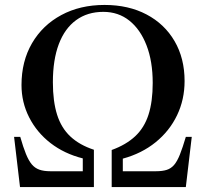

<svg xmlns="http://www.w3.org/2000/svg" viewBox="-20 -757 834 777"><path d="M61 0 37 -203H62Q74 -161 85 -134Q96 -107 108.5 -92Q121 -77 139 -70.5Q157 -64 184 -64H315V-116Q240 -135 184.5 -178Q129 -221 98 -282Q67 -343 67 -413Q67 -509 109.5 -582Q152 -655 228 -696Q304 -737 403 -737Q500 -737 573 -698.5Q646 -660 686.5 -590.5Q727 -521 727 -429Q727 -354 696.5 -290.5Q666 -227 610 -181.5Q554 -136 477 -115V-64H611Q637 -64 654.5 -69.5Q672 -75 684.5 -89.5Q697 -104 708 -131.5Q719 -159 732 -203H756L732 0H432V-150Q490 -171 527 -205.5Q564 -240 581 -293Q598 -346 598 -421Q598 -509 573 -573.5Q548 -638 503.5 -673.5Q459 -709 398 -709Q334 -709 288 -675.5Q242 -642 218 -578.5Q194 -515 194 -424Q194 -347 211 -293Q228 -239 265 -204.5Q302 -170 360 -151V0Z"/></svg>

Font: Literata 60pt Medium
Style: Regular
Weight: 500
Designer: Latin by Veronika Burian and Jose Scaglione. Greek by Irene Vlachou. Cyrillic by Vera Evstafieva.
Foundry: TypeTogether
Version: Version 3.103;gftools[0.9.29]